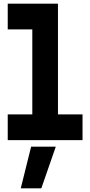

<svg xmlns="http://www.w3.org/2000/svg" viewBox="-20 -770 496 1055"><path d="M22.5 0V-141.5H157.5V-608.5H22.5V-750H298.5V-141.5H433.5V0ZM85.5 -71H371H225.5V-679.5H85.5H225.5V-71H85.5ZM94 265 151 36H286.5L207 265ZM165.5 212H165L199 102H199.5Z"/></svg>

Font: Tourney Black
Style: Regular
Weight: 900
Version: Version 1.015